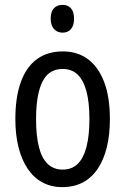

<svg xmlns="http://www.w3.org/2000/svg" viewBox="-20 -758 514 788"><path d="M431 -269Q431 -205 418.5 -154Q406 -103 381.5 -66Q357 -29 320.5 -9.5Q284 10 235 10Q190 10 154 -9.5Q118 -29 93.5 -65.5Q69 -102 56 -153.5Q43 -205 43 -269Q43 -358 65 -420Q87 -482 130.5 -514.5Q174 -547 238 -547Q298 -547 341 -515Q384 -483 407.5 -421.5Q431 -360 431 -269ZM128 -269Q128 -202 139.5 -155.5Q151 -109 175.5 -85.5Q200 -62 237 -62Q275 -62 299 -85.5Q323 -109 335 -155.5Q347 -202 347 -269Q347 -337 335 -382.5Q323 -428 299 -451.5Q275 -475 237 -475Q180 -475 154 -422.5Q128 -370 128 -269ZM237 -738Q259 -738 271.5 -723.5Q284 -709 284 -681Q284 -654 271.5 -639Q259 -624 237 -624Q215 -624 201.5 -639Q188 -654 188 -681Q188 -710 201 -724Q214 -738 237 -738Z"/></svg>

Font: Noto Sans Display Condensed
Style: Regular
Weight: 400
Width: 3
Designer: Monotype Design Team
Foundry: Monotype Imaging Inc.
Version: Version 2.003